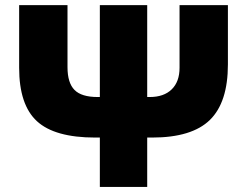

<svg xmlns="http://www.w3.org/2000/svg" viewBox="-20 -734 970 754"><path d="M558.1 0H372.1V-193.8H354Q194.8 -193.8 125 -258.1Q55.2 -322.3 55.2 -467.8V-713.9H245.1V-470.2Q245.1 -408.7 272.5 -380.9Q299.8 -353 363.8 -353H372.1V-713.9H558.1V-353H567.9Q623.5 -353 654.3 -383.1Q685.1 -413.1 685.1 -467.8V-713.9H875V-481Q875 -332 804.2 -262.9Q733.4 -193.8 577.1 -193.8H558.1Z"/></svg>

Font: Open Sans ExtBd
Style: Bold
Weight: 800
Foundry: Ascender Corporation
Version: Version 1.10